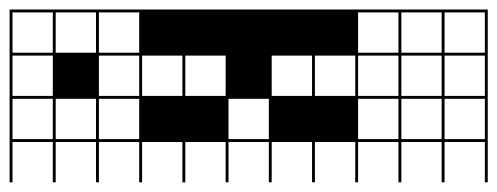

<svg xmlns="http://www.w3.org/2000/svg" viewBox="-341 -426 1046 404"><g transform="rotate(90 182.0 -224.0)"><path d="M363.6 278.8H0V187.9H6.1V272.7H90.9V187.9H0V-727.3H363.6V-721.2H278.8V-636.4H363.6V-630.3H278.8V-545.5H363.6V-539.4H278.8V-454.5H363.6V-448.5H278.8V-363.6H363.6V-357.6H278.8V-272.7H363.6V-266.7H278.8V-181.8H363.6V-175.8H278.8V-90.9H363.6V-84.8H278.8V0H363.6V6.1H278.8V90.9H363.6V97H278.8V181.8H363.6V187.9H278.8V272.7H363.6ZM187.9 -636.4H272.7V-721.2H187.9ZM6.1 -636.4H90.9V-721.2H6.1ZM97 -636.4H181.8V-721.2H97ZM187.9 -545.5H272.7V-630.3H187.9ZM6.1 -545.5H90.9V-630.3H6.1ZM97 -545.5H181.8V-630.3H97ZM187.9 -454.5H272.7V-539.4H187.9ZM6.1 -454.5H90.9V-539.4H6.1ZM97 -454.5H181.8V-539.4H97ZM97 -363.6H181.8V-448.5H97ZM97 -272.7H181.8V-357.6H97ZM187.9 -181.8H272.7V-266.7H187.9ZM97 -90.9H181.8V-175.8H97ZM97 0H181.8V-84.8H97ZM187.9 90.9H272.7V6.1H187.9ZM97 90.9H181.8V6.1H97ZM6.1 90.9H90.9V6.1H6.1ZM97 181.8H181.8V97H97ZM6.1 181.8H90.9V97H6.1ZM272.7 97H187.9V181.8H272.7ZM181.8 272.7V187.9H97V272.7ZM272.7 272.7V187.9H187.9V272.7ZM90.9 90.9H181.8V181.8H90.9Z"/></g></svg>

Font: Micro 5 Charted
Style: Regular
Weight: 400
Designer: Sarah Cadigan-Fried
Version: Version 1.000; ttfautohint (v1.8.4.7-5d5b)